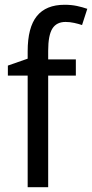

<svg xmlns="http://www.w3.org/2000/svg" viewBox="-20 -785 386 805"><path d="M298 -468H182V0H96V-468H13V-510L96 -539V-570Q96 -670 134.5 -717.5Q173 -765 251 -765Q279 -765 302.5 -760Q326 -755 346 -748L324 -680Q309 -685 291 -689Q273 -693 255 -693Q217 -693 199.5 -665Q182 -637 182 -572V-536H298Z"/></svg>

Font: Noto Sans Kannada SemiCondensed
Style: Regular
Weight: 400
Width: 4
Designer: Jelle Bosma - Monotype Design Team
Foundry: Monotype Imaging Inc.
Version: Version 2.005; ttfautohint (v1.8.4.7-5d5b)